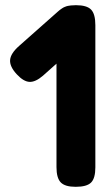

<svg xmlns="http://www.w3.org/2000/svg" viewBox="-20 -710 423 741"><path d="M272 11Q231 11 214.5 -6Q198 -23 198 -65V-615Q198 -657 214.5 -673.5Q231 -690 273 -690Q315 -690 331.5 -673Q348 -656 348 -613V-64Q348 -22 331.5 -5.5Q315 11 272 11ZM146 -418Q117 -393 94 -394Q71 -395 45 -423Q17 -453 19 -478.5Q21 -504 54 -533L203 -665Q231 -690 254.5 -688Q278 -686 304 -657Q331 -629 329 -604Q327 -579 293 -549Z"/></svg>

Font: Fredoka Light SemiBold
Style: Regular
Weight: 600
Version: Version 2.001